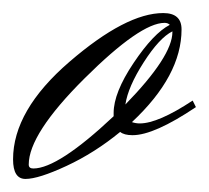

<svg xmlns="http://www.w3.org/2000/svg" viewBox="-26 -274 320 294"><path d="M238 -225V-226Q218 -216 194 -178.5Q170 -141 166 -114Q238 -188 238 -225ZM25 -16Q63 -16 148 -96V-101Q148 -132 178.5 -177.5Q209 -223 234 -236Q231 -239 226 -239Q189 -239 103.5 -154Q18 -69 18 -22Q18 -16 25 -16ZM-6 -30Q-6 -105 80.5 -179.5Q167 -254 224 -254Q252 -254 252 -229Q252 -158 176 -87Q182 -85 188 -85Q216 -85 269 -120L274 -110Q210 -67 177 -67Q164 -67 158 -72Q119 -40 76 -20Q33 0 13 0Q-6 0 -6 -30Z"/></svg>

Font: Herr Von Muellerhoff
Style: Regular
Weight: 400
Designer: Alejandro Paul
Foundry: Alejandro Paul
Version: Version 1.000